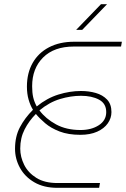

<svg xmlns="http://www.w3.org/2000/svg" viewBox="-20 -900 604 920"><path d="M255 0Q190 0 144.5 -26.5Q99 -53 75.5 -96Q52 -139 52 -187Q52 -246 75.5 -290.5Q99 -335 138 -374Q125 -395 117 -423Q109 -451 109 -485Q109 -550 136.5 -598.5Q164 -647 215 -673.5Q266 -700 335 -700H564L560 -677H334Q239 -677 186.5 -624.5Q134 -572 134 -487Q134 -456 139 -434Q144 -412 156 -390Q205 -430 260 -447Q315 -464 368 -464Q406 -464 439 -454.5Q472 -445 493 -423Q514 -401 514 -363Q514 -334 496.5 -309Q479 -284 445.5 -269Q412 -254 365 -254Q307 -254 265.5 -270Q224 -286 196.5 -309.5Q169 -333 152 -354Q119 -321 98 -280Q77 -239 77 -188Q77 -148 96 -110Q115 -72 154.5 -47.5Q194 -23 255 -23H459L455 0ZM366 -277Q418 -277 453.5 -300Q489 -323 489 -363Q489 -404 454.5 -422.5Q420 -441 368 -441Q319 -441 267.5 -425.5Q216 -410 169 -371Q199 -331 248.5 -304Q298 -277 366 -277ZM345 -757 464 -880H493L374 -757Z"/></svg>

Font: MuseoModerno Thin Thin
Style: Italic
Weight: 250
Italic angle: -9°
Version: Version 1.003